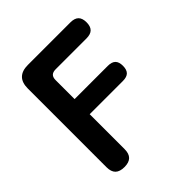

<svg xmlns="http://www.w3.org/2000/svg" viewBox="-199 -864 997 997"><g transform="rotate(-45 300.0 -365.0)"><path d="M210 -433H454Q483 -433 496.5 -419.5Q510 -406 510 -378Q510 -349 496.5 -335.5Q483 -322 454 -322H210V-66Q210 -32 193.5 -16Q177 0 144 0Q110 0 93.5 -16Q77 -32 77 -66V-643Q77 -687 99 -708.5Q121 -730 164 -730H476Q507 -730 521.5 -715.5Q536 -701 536 -671Q536 -641 521.5 -626.5Q507 -612 476 -612H250Q230 -612 220 -602.5Q210 -593 210 -572Z"/></g></svg>

Font: Maple Mono NL
Style: Bold
Weight: 700
Monospace: yes
Designer: subframe7536
Version: Version 7.000